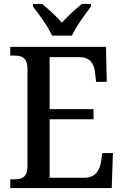

<svg xmlns="http://www.w3.org/2000/svg" viewBox="-20 -951 627 971"><path d="M243 -771H344C364 -816 411 -880 440 -918V-931H394C362 -905 321 -868 293 -836C266 -868 225 -905 193 -931H147V-918C176 -880 224 -816 243 -771ZM32 0H545L551 -177H497L491 -133C484 -89 462 -52 406 -52H231V-348H453V-399H231V-662H382C437 -662 457 -626 461 -581L466 -537H520L516 -714H32V-670H51C89 -670 119 -661 119 -601V-108C119 -55 90 -44 52 -44H32Z"/></svg>

Font: Noto Serif Hebrew SemiCondensed Medium
Style: Regular
Weight: 500
Width: 4
Designer: Monotype Design Team
Foundry: Monotype Imaging Inc.
Version: Version 2.004